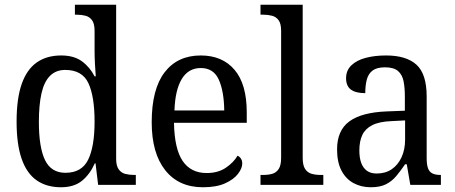

<svg xmlns="http://www.w3.org/2000/svg" viewBox="-20 -780 1919 810"><path d="M237 10Q177 10 135 -19Q93 -48 71.5 -109.5Q50 -171 50 -267Q50 -364 71.5 -425.5Q93 -487 135 -516.5Q177 -546 238 -546Q292 -546 325.5 -521.5Q359 -497 379 -458H384Q382 -482 380.5 -511.5Q379 -541 379 -566V-650Q379 -680 368.5 -694.5Q358 -709 341 -713.5Q324 -718 304 -718H296V-760H470V-110Q470 -81 480.5 -66Q491 -51 508 -46.5Q525 -42 545 -42H553V0H394L383 -91H380Q359 -44 325.5 -17Q292 10 237 10ZM256 -51Q325 -51 352 -106.5Q379 -162 379 -267Q379 -373 353 -429Q327 -485 255 -485Q216 -485 191 -460Q166 -435 155 -386Q144 -337 144 -266Q144 -158 170 -104.5Q196 -51 256 -51Z M836 10Q734 10 677 -62Q620 -134 620 -264Q620 -404 674.5 -475Q729 -546 827 -546Q918 -546 969.5 -485.5Q1021 -425 1021 -306V-262H714Q716 -152 750.5 -101Q785 -50 852 -50Q900 -50 933 -72.5Q966 -95 982 -123Q990 -120 996 -111.5Q1002 -103 1002 -90Q1002 -70 984 -46.5Q966 -23 929.5 -6.5Q893 10 836 10ZM926 -314Q925 -395 903 -444Q881 -493 827 -493Q775 -493 747 -447Q719 -401 716 -314Z M1079 0V-42H1091Q1113 -42 1129.5 -47Q1146 -52 1156 -67.5Q1166 -83 1166 -114V-650Q1166 -680 1155.5 -694.5Q1145 -709 1128 -713.5Q1111 -718 1091 -718H1079V-760H1257V-114Q1257 -83 1267 -67.5Q1277 -52 1294 -47Q1311 -42 1332 -42H1344V0Z M1544 10Q1504 10 1471.5 -7.5Q1439 -25 1420.5 -60.5Q1402 -96 1402 -150Q1402 -230 1454 -268Q1506 -306 1612 -310L1688 -313V-373Q1688 -410 1682.5 -437.5Q1677 -465 1659 -480.5Q1641 -496 1604 -496Q1570 -496 1552 -482.5Q1534 -469 1527.5 -444.5Q1521 -420 1521 -387Q1481 -387 1460.5 -402Q1440 -417 1440 -450Q1440 -483 1462.5 -504.5Q1485 -526 1523 -536Q1561 -546 1609 -546Q1694 -546 1737 -507Q1780 -468 1780 -373V-114Q1780 -86 1785.5 -70.5Q1791 -55 1804 -48.5Q1817 -42 1837 -42H1840V0H1711L1696 -87H1689Q1670 -59 1651.5 -37Q1633 -15 1608 -2.5Q1583 10 1544 10ZM1569 -48Q1606 -48 1632.5 -66Q1659 -84 1674 -116.5Q1689 -149 1689 -191V-272L1631 -269Q1580 -267 1550.5 -252Q1521 -237 1508.5 -210.5Q1496 -184 1496 -145Q1496 -114 1504 -92.5Q1512 -71 1528 -59.5Q1544 -48 1569 -48Z"/></svg>

Font: Noto Serif SemiCondensed
Style: Regular
Weight: 400
Width: 4
Designer: Monotype Design Team
Foundry: Monotype Imaging Inc.
Version: Version 2.013